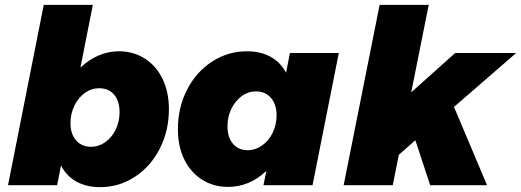

<svg xmlns="http://www.w3.org/2000/svg" viewBox="-20 -762 2144 790"><path d="M675 -313Q675 -224 637.5 -150.5Q600 -77 535 -34.5Q470 8 392 8Q336 8 295 -14.5Q254 -37 231 -81L215 0H13L160 -742H362L311 -484Q345 -516 385 -533.5Q425 -551 469 -551Q529 -551 576 -521Q623 -491 649 -437Q675 -383 675 -313ZM270 -256Q270 -211 293 -184.5Q316 -158 355 -158Q386 -158 413 -177Q440 -196 456 -229Q472 -262 472 -300Q472 -346 449.5 -372.5Q427 -399 388 -399Q356 -399 329 -379.5Q302 -360 286 -327Q270 -294 270 -256Z M712 -230Q712 -319 749.5 -392.5Q787 -466 852.5 -508.5Q918 -551 996 -551Q1052 -551 1093 -528.5Q1134 -506 1157 -463L1173 -544H1374L1266 0H1064L1076 -59Q1007 7 918 7Q858 7 811 -23Q764 -53 738 -106.5Q712 -160 712 -230ZM1118 -288Q1118 -332 1095 -359Q1072 -386 1033 -386Q1001 -386 974.5 -366.5Q948 -347 932 -314.5Q916 -282 916 -243Q916 -197 938.5 -170.5Q961 -144 999 -144Q1031 -144 1058.5 -163.5Q1086 -183 1102 -216Q1118 -249 1118 -288Z M2104 -544 1848 -322 1984 0H1750L1689 -185L1621 -125L1596 0H1394L1542 -742H1744L1672 -382L1853 -544Z"/></svg>

Font: TypoPRO Montserrat
Style: Italic
Weight: 800
Italic angle: -11.3°
Designer: Julieta Ulanovsky
Foundry: Julieta Ulanovsky
Version: Version 6.001